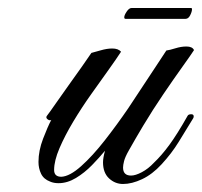

<svg xmlns="http://www.w3.org/2000/svg" viewBox="-20 -448 504 479"><path d="M287 11Q267 11 252 -3Q237 -17 237 -43Q237 -54 242 -72Q228 -55 209.5 -36Q191 -17 169.5 -4Q148 9 126 9Q114 9 105 5Q89 -1 82.5 -14.5Q76 -28 76 -44Q76 -72 87.5 -102Q99 -132 108 -149Q107 -148 105 -148Q101 -148 97.5 -151.5Q94 -155 97 -159Q104 -168 118.5 -189Q133 -210 151 -235Q169 -260 184.5 -282Q200 -304 208 -316Q216 -318 231.5 -322.5Q247 -327 260 -327Q275 -327 282 -319Q271 -302 251 -274Q231 -246 207.5 -213Q184 -180 163 -145Q142 -110 128.5 -78.5Q115 -47 115 -24Q115 -7 133 -7Q154 -8 182.5 -33.5Q211 -59 241.5 -98Q272 -137 300 -178Q345 -246 370 -284Q395 -322 395 -322Q403 -323 417.5 -327.5Q432 -332 445 -332Q460 -332 464 -323Q457 -312 435.5 -282Q414 -252 387.5 -213Q361 -174 337 -134Q329 -121 319 -103.5Q309 -86 301 -72Q292 -56 289.5 -46Q287 -36 287 -30Q287 -10 307 -10Q318 -10 334 -18.5Q350 -27 364 -42Q383 -60 402.5 -86.5Q422 -113 448 -159Q450 -163 457 -163Q462 -163 463 -159.5Q464 -156 462 -153Q443 -122 425.5 -93.5Q408 -65 383 -38Q360 -13 334.5 -1Q309 11 287 11ZM293 -401Q290 -401 290 -405Q290 -410 296 -419Q302 -428 308 -428H457Q459 -428 459 -425Q459 -419 454.5 -410Q450 -401 443 -401Z"/></svg>

Font: Fleur De Leah
Style: Regular
Weight: 400
Designer: Robert E. Leuschke
Foundry: Robert E. Leuschke
Version: Version 1.010; ttfautohint (v1.8.3)